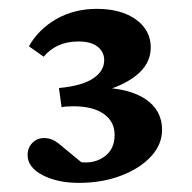

<svg xmlns="http://www.w3.org/2000/svg" viewBox="-20 -599 431 431"><path d="M203.1 -402.3Q269.5 -401.4 306.6 -376.5Q343.8 -351.6 343.8 -307.6Q343.8 -274.4 318.8 -247.6Q293.9 -220.7 251.5 -204.6Q209 -188.5 157.2 -188.5Q108.4 -188.5 75.2 -206.1Q42 -223.6 42 -251Q42 -267.6 52.7 -278.3Q63.5 -289.1 79.1 -289.1Q89.8 -289.1 99.1 -284.7Q108.4 -280.3 124 -266.6L173.8 -225.6L148.4 -237.3Q184.6 -228.5 210.9 -245.1Q237.3 -261.7 237.3 -295.9Q237.3 -326.2 212.9 -343.3Q188.5 -360.4 145.5 -360.4Q135.7 -360.4 129.4 -359.9Q123 -359.4 118.2 -358.4L112.3 -401.4Q164.1 -406.2 189 -422.9Q213.9 -439.5 213.9 -463.9Q213.9 -482.4 199.2 -494.1Q184.6 -505.9 156.2 -505.9Q130.9 -505.9 111.3 -497.1Q91.8 -488.3 78.1 -471.7L44.9 -495.1Q66.4 -533.2 106.4 -556.2Q146.5 -579.1 197.3 -579.1Q252 -579.1 285.2 -555.2Q318.4 -531.2 318.4 -492.2Q318.4 -454.1 282.7 -427.2Q247.1 -400.4 186.5 -388.7Z"/></svg>

Font: Crimson Pro ExtraLight SemiBold
Style: Regular
Weight: 600
Version: Version 1.002